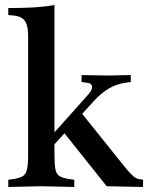

<svg xmlns="http://www.w3.org/2000/svg" viewBox="-20 -742 592 765"><path d="M13 3V-26L30 -28Q57 -32 70 -39.5Q83 -47 87.5 -66.5Q92 -86 92 -123V-600Q92 -644 76.5 -662Q61 -680 22 -681L13 -682V-710Q73 -710 115 -712.5Q157 -715 197 -722V-123Q197 -86 201 -66.5Q205 -47 218.5 -39.5Q232 -32 259 -28L276 -26V3L145 0ZM550 3 405 0 225 -226 295 -304 473 -82Q496 -53 510 -41Q524 -29 536 -28L550 -26ZM176 -144V-191L333 -367Q347 -383 347 -396Q347 -411 322 -413L305 -415V-443L412 -441L501 -443V-415L484 -413Q446 -408 414.5 -390Q383 -372 349 -334Z"/></svg>

Font: Baskervville SemiBold
Style: Regular
Weight: 600
Version: Version 1.100